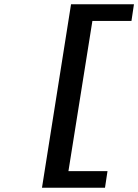

<svg xmlns="http://www.w3.org/2000/svg" viewBox="-20 -728 648 900"><path d="M176.8 151.9 313 -708H607.9L596.2 -629.9H413.1L300.8 74.2H483.9L472.2 151.9Z"/></svg>

Font: Office Code Pro Bold Italic
Style: Regular
Weight: 700
Italic angle: -9°
Designer: Nathan Rutzky & Paul D. Hunt
Foundry: Adobe Systems Incorporated
Version: Version 1.004;PS 001.004;hotconv 1.0.70;makeotf.lib2.5.58329